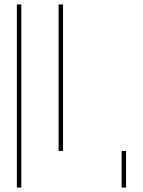

<svg xmlns="http://www.w3.org/2000/svg" viewBox="-20 -845 644 865"><path d="M244 -825H56V0H528V-165H244ZM264 -825V-165H548V0H76V-825Z"/></svg>

Font: Hussar Plate
Style: Regular
Weight: 700
Foundry: Cannot Into Space Fonts
Version: Version 0.798247